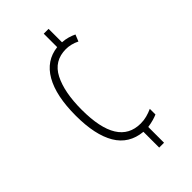

<svg xmlns="http://www.w3.org/2000/svg" viewBox="-227 -792 869 869"><g transform="rotate(-45 207.5 -357.0)"><path d="M271 -638Q290 -637 307.5 -632Q325 -627 339 -620L326 -588Q310 -596 293.5 -600Q277 -604 262 -604Q186 -604 152 -537.5Q118 -471 118 -359Q118 -126 263 -126Q284 -126 302.5 -131Q321 -136 339 -144V-108Q328 -103 312 -98.5Q296 -94 276 -91V10H245V-91Q161 -99 120.5 -167.5Q80 -236 80 -359Q80 -486 121 -557.5Q162 -629 240 -638V-724H271Z"/></g></svg>

Font: Noto Sans Malayalam ExtraCondensed ExtraLight
Style: Regular
Weight: 200
Width: 2
Designer: Jelle Bosma - Monotype Design Team
Foundry: Monotype Imaging Inc.
Version: Version 2.104; ttfautohint (v1.8.4.7-5d5b)